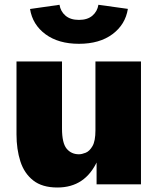

<svg xmlns="http://www.w3.org/2000/svg" viewBox="-20 -791 686 824"><path d="M226.1 13.7Q161.1 13.7 122.6 -16.6Q84 -46.9 67.4 -98.6Q50.8 -150.4 50.8 -214.4V-527.3H246.1V-239.7Q246.1 -176.8 266.1 -152.8Q286.1 -128.9 318.8 -128.9Q331.1 -128.9 347.7 -135.5Q364.3 -142.1 377 -164.1Q389.6 -186 389.6 -231.9V-527.3H585V0H394.5V-123.5L398.4 -101.6Q372.1 -43.9 329.3 -15.1Q286.6 13.7 226.1 13.7ZM318.8 -603Q231 -603 175.3 -644Q119.6 -685.1 108.9 -752.4L235.4 -770.5Q239.7 -742.2 261 -723.9Q282.2 -705.6 318.8 -705.6Q355.5 -705.6 376.7 -723.9Q397.9 -742.2 402.3 -770.5L528.8 -752.9Q518.1 -685.5 462.6 -644.3Q407.2 -603 318.8 -603Z"/></svg>

Font: Schibsted Grotesk Black
Style: Regular
Weight: 900
Designer: Bakken & Baeck AS, Henrik Kongsvoll
Foundry: Schibsted ASA
Version: Version 1.100;gftools[0.9.25]